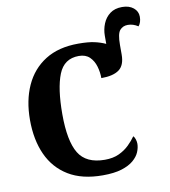

<svg xmlns="http://www.w3.org/2000/svg" viewBox="-95 -961 932 1052"><g transform="rotate(-10 371.0 -435.0)"><path d="M392 10Q277 10 201.5 -36Q126 -82 88.5 -164.5Q51 -247 51 -358Q51 -466 88.5 -548.5Q126 -631 200 -677.5Q274 -724 384 -724Q439 -724 473 -716.5Q507 -709 535 -696V-741Q535 -776 548 -808Q561 -840 587.5 -860Q614 -880 655 -880Q694 -880 718 -860.5Q742 -841 742 -811Q742 -779 726 -760Q712 -769 698 -773.5Q684 -778 669 -778Q641 -778 624.5 -758.5Q608 -739 608 -677V-624Q608 -564 575 -540Q542 -516 476 -516Q476 -549 466.5 -581.5Q457 -614 435 -635.5Q413 -657 375 -657Q293 -657 262 -579Q231 -501 231 -358Q231 -209 272.5 -140.5Q314 -72 418 -72Q464 -72 497 -87.5Q530 -103 553.5 -126Q577 -149 593 -172Q600 -165 604 -152Q608 -139 608 -128Q608 -106 598 -82Q588 -58 563.5 -37Q539 -16 497.5 -3Q456 10 392 10Z"/></g></svg>

Font: Noto Serif SemiCondensed ExtraBold
Style: Regular
Weight: 800
Width: 4
Designer: Monotype Design Team
Foundry: Monotype Imaging Inc.
Version: Version 2.015